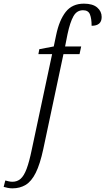

<svg xmlns="http://www.w3.org/2000/svg" viewBox="-147 -790 576 1050"><path d="M-79 240Q-91 240 -104.5 237.5Q-118 235 -127 232L-118 197Q-111 199 -100 201.5Q-89 204 -79 204Q-53 204 -34.5 188Q-16 172 -1.5 133.5Q13 95 27 27L138 -494H63L68 -521L147 -536L160 -598Q177 -680 212.5 -725Q248 -770 312 -770Q360 -770 384.5 -749Q409 -728 409 -697Q409 -649 354 -649Q354 -688 345 -711Q336 -734 307 -734Q273 -734 254.5 -701Q236 -668 222 -602L209 -536H297L288 -494H200L90 24Q72 108 48.5 155Q25 202 -6.5 221Q-38 240 -79 240Z"/></svg>

Font: Noto Serif Condensed Light
Style: Italic
Weight: 300
Width: 3
Italic angle: -12°
Designer: Monotype Design Team
Foundry: Monotype Imaging Inc.
Version: Version 2.014; ttfautohint (v1.8.4.7-5d5b)